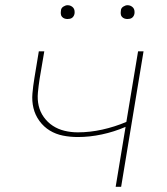

<svg xmlns="http://www.w3.org/2000/svg" viewBox="-20 -717 640 737"><path d="M424 0 462 -230Q418 -211 371 -201Q324 -191 279 -191Q249 -191 221.5 -196.5Q194 -202 171 -216Q148 -230 131.5 -252.5Q115 -275 108.5 -302Q102 -329 104.5 -358Q107 -387 112 -417L129 -520H150L132 -414Q128 -388 125.5 -361.5Q123 -335 128.5 -311Q134 -287 148.5 -267Q163 -247 183 -234Q203 -221 227.5 -215Q252 -209 279 -209Q325 -209 372.5 -219.5Q420 -230 465 -249L510 -520H531L445 0ZM469 -644Q463 -644 457.5 -646Q452 -648 448 -652.5Q444 -657 443.5 -663.5Q443 -670 444 -676Q444 -681 446.5 -685Q449 -689 453 -691.5Q457 -694 461 -695.5Q465 -697 470 -697Q476 -697 481.5 -694.5Q487 -692 491 -687.5Q495 -683 496 -676.5Q497 -670 496 -664Q495 -659 492.5 -655Q490 -651 486.5 -648.5Q483 -646 478.5 -645Q474 -644 469 -644ZM239 -644Q233 -644 227.5 -646Q222 -648 218 -652.5Q214 -657 213.5 -663.5Q213 -670 214 -676Q214 -681 216.5 -685Q219 -689 223 -691.5Q227 -694 231 -695.5Q235 -697 240 -697Q246 -697 251.5 -694.5Q257 -692 261 -687.5Q265 -683 266 -676.5Q267 -670 266 -664Q265 -659 262.5 -655Q260 -651 256.5 -648.5Q253 -646 248.5 -645Q244 -644 239 -644Z"/></svg>

Font: Iosevka Aile Thin Oblique
Style: Regular
Weight: 100
Italic angle: -9°
Designer: Belleve Invis
Foundry: Belleve Invis
Version: Version 31.1.0; ttfautohint (v1.8.4)